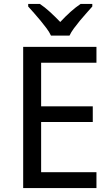

<svg xmlns="http://www.w3.org/2000/svg" viewBox="-20 -951 568 971"><path d="M467.8 0H97.2V-713.9H467.8V-633.8H188V-413.1H449.2V-334H188V-80.1H467.8ZM446.8 -918Q434.6 -903.8 417.7 -885.3Q400.9 -866.7 384.5 -846.9Q368.2 -827.1 353.8 -807.6Q339.4 -788.1 331.5 -771H237.8Q230 -788.1 215.6 -807.6Q201.2 -827.1 184.8 -846.9Q168.5 -866.7 151.9 -885.3Q135.3 -903.8 122.6 -918V-931.2H181.6Q206.5 -914.6 232.4 -890.9Q258.3 -867.2 284.7 -839.8Q310.1 -867.2 336.4 -890.9Q362.8 -914.6 387.7 -931.2H446.8Z"/></svg>

Font: Genotype
Style: Regular
Weight: 400
Foundry: Ascender Corporation
Version: Version 1.00